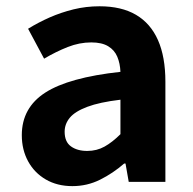

<svg xmlns="http://www.w3.org/2000/svg" viewBox="-20 -594 631 627"><path d="M216.4 13.8Q166.9 13.8 129.6 -7.9Q92.4 -29.5 71.8 -67.2Q51.2 -105 51.2 -152.6Q51.2 -242.2 127.9 -291.6Q204.7 -341 373.3 -359.4Q372.2 -386.8 363.1 -408.6Q354 -430.4 333.4 -442.9Q312.8 -455.5 278.1 -455.5Q239.3 -455.5 201.3 -440.5Q163.3 -425.6 124 -402.4L71.7 -500.1Q105.1 -520.7 142.2 -537.1Q179.3 -553.4 220.3 -563.5Q261.3 -573.5 305.1 -573.5Q376.4 -573.5 424 -545.7Q471.6 -517.8 495.9 -463Q520.1 -408.3 520.1 -327V0H400.4L389.9 -59.9H385.4Q349.3 -28.4 307 -7.3Q264.8 13.8 216.4 13.8ZM264.7 -101.1Q296.1 -101.1 321.6 -115.4Q347.1 -129.7 373.3 -155.8V-268.4Q305.4 -260.3 265.2 -245.2Q225 -230.1 208.1 -209.7Q191.1 -189.3 191.1 -163.8Q191.1 -130.8 211.7 -116Q232.3 -101.1 264.7 -101.1Z"/></svg>

Font: Noto Sans TC
Style: Regular
Weight: 100
Designer: Ryoko NISHIZUKA 西塚涼子 (kana, bopomofo & ideographs); Paul D. Hunt (Latin, Greek & Cyrillic); Sandoll Communications 산돌커뮤니
Foundry: Adobe
Version: Version 2.004;hotconv 1.0.118;makeotfexe 2.5.65603